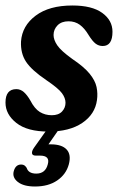

<svg xmlns="http://www.w3.org/2000/svg" viewBox="-22 -470 430 699"><path d="M166.5 -50.5Q191 -50.5 203.8 -64Q216.5 -77.5 216.5 -96Q216.5 -113 203.5 -130.8Q190.5 -148.5 147 -178Q93 -214.5 72.8 -245.2Q52.5 -276 54.5 -319Q58.5 -376 107.8 -413Q157 -450 241.5 -450Q313 -450 350.2 -423Q387.5 -396 387.5 -354.5Q387.5 -302.5 352 -302.5Q337.5 -302.5 326 -311.2Q314.5 -320 300.5 -342.5Q286 -367 268.5 -379.8Q251 -392.5 227.5 -392.5Q202 -392.5 187.5 -377.8Q173 -363 173 -342.5Q173 -325 186.5 -305Q200 -285 241 -255.5Q283.5 -227 304 -202Q324.5 -177 329.5 -153.2Q334.5 -129.5 331 -105.5Q324 -54 277.5 -22.5Q231 9 154.5 9Q77.5 9 37.8 -22.2Q-2 -53.5 -2 -96.5Q-2 -145.5 37.5 -145.5Q52.5 -145.5 64.8 -134.8Q77 -124 88.5 -104Q104 -74 123.2 -62.2Q142.5 -50.5 166.5 -50.5ZM156 -8.5H199L154.5 55.5Q158.5 55.5 163 55.5Q203 55.5 220.5 74.2Q238 93 228.5 128.5Q218.5 165 186.2 187Q154 209 105.5 209Q64 209 43 192.5Q22 176 28 153.5Q34.5 129 55 129Q62.5 129 67 132.2Q71.5 135.5 75 141Q81.5 162 110 162Q143.5 162 152 128Q161 96.5 123.5 96.5H108.5Q95.5 96.5 94.5 88Q93.5 79.5 102 67.5Z"/></svg>

Font: Fraunces 144pt S100 SemiBold
Style: Italic
Weight: 600
Italic angle: -16°
Version: Version 1.000; ttfautohint (v1.8.3)